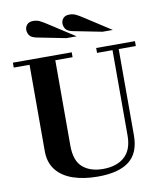

<svg xmlns="http://www.w3.org/2000/svg" viewBox="-104 -1064 981 1160"><g transform="rotate(-10 387.0 -484.0)"><path d="M403 13Q316 13 250.5 -9.5Q185 -32 148.5 -78Q112 -124 112 -194V-724H15V-754H376V-724H270V-200Q270 -107 316.5 -67Q363 -27 441.4 -27Q525 -27 573 -70Q621 -113 621 -200V-724H526V-754H764V-724H659V-195Q659 -87 595 -37Q531 13 403 13ZM581 -844 404 -879Q371 -886 361 -902Q351 -918 351 -935Q351 -953 363.5 -967Q376 -981 401 -981Q423 -981 440 -973Q457 -965 483 -948L644 -844ZM359 -844 182 -879Q149 -886 139 -902Q129 -918 129 -935Q129 -953 141.5 -967Q154 -981 179 -981Q201 -981 218 -973Q235 -965 261 -948L422 -844Z"/></g></svg>

Font: Libre Bodoni
Style: Regular
Weight: 400
Designer: Pablo Impallari, Rodrigo Fuenzalida
Foundry: Impallari Type
Version: Version 2.005;gftools[0.9.23]